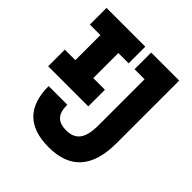

<svg xmlns="http://www.w3.org/2000/svg" viewBox="-191 -826 968 968"><g transform="rotate(45 293.0 -341.5)"><path d="M306.2 9.8Q197.3 9.8 142.8 -44.8Q88.4 -99.4 88.4 -208.5H221.2Q221.2 -158.7 242.2 -135.7Q263.2 -112.8 308.6 -112.8Q359.4 -112.8 382.8 -144.8Q406.2 -176.8 406.2 -247.6V-693.4H534.2V-247.6Q534.2 -118.3 477.4 -54.3Q420.7 9.8 306.2 9.8ZM16.1 -277.3V-396H302.2V-277.3ZM91.3 -277.3V-693.4H219.2V-277.3ZM16.1 -574.7V-693.4H292.5V-574.7ZM334.5 -574.7V-693.4H452.1V-574.7Z"/></g></svg>

Font: Cascadia Mono
Style: Regular
Weight: 400
Monospace: yes
Designer: Aaron Bell
Foundry: Saja Typeworks
Version: Version 2404.023